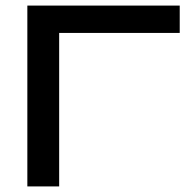

<svg xmlns="http://www.w3.org/2000/svg" viewBox="-20 -668 682 688"><path d="M78 -648H624V-550H192V0H78Z"/></svg>

Font: Syne SemiBold
Style: Regular
Weight: 600
Designer: Lucas Descroix
Foundry: Bonjour Monde
Version: Version 2.200; ttfautohint (v1.8.4)